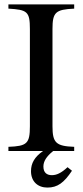

<svg xmlns="http://www.w3.org/2000/svg" viewBox="-20 -682 373 867"><path d="M174 0C136 27 120 55 120 91C120 138 151 165 194 165C240 165 269 143 305 89L285 73C256 100 235 109 214 109C192 109 176 98 176 70C176 47 189 25 220 0H315V-19C233 -22 217 -37 217 -112V-551C217 -627 231 -639 315 -643V-662H18V-643C103 -638 115 -630 115 -551V-112C115 -34 102 -22 18 -19V0Z"/></svg>

Font: STIXGeneral
Style: Regular
Weight: 400
Designer: MicroPress Inc., with final additions and corrections provided by Coen Hoffman, Elsevier (retired)
Version: Version 1.1.0